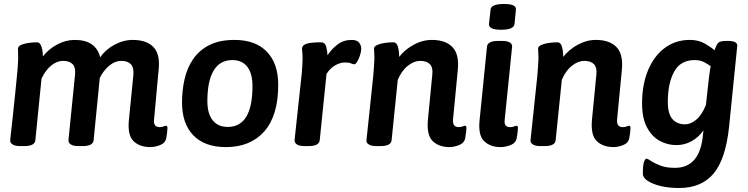

<svg xmlns="http://www.w3.org/2000/svg" viewBox="-20 -730 3748 962"><path d="M734 7Q679 7 648.5 -23.5Q618 -54 626 -130L648 -352Q652 -391 636 -408Q620 -425 587 -425Q557 -425 528.5 -402Q500 -379 480 -340L449 -27Q446 2 393 2H373Q347 2 334.5 -6.5Q322 -15 323 -28L356 -356Q360 -392 344 -408.5Q328 -425 296 -425Q266 -425 237.5 -402.5Q209 -380 188 -336L157 -27Q154 2 101 2H82Q55 2 42.5 -6.5Q30 -15 31 -28Q37 -79 43.5 -141.5Q50 -204 56.5 -264.5Q63 -325 67 -372Q71 -419 71 -438Q71 -456 70.5 -467Q70 -478 70 -486Q70 -497 84 -504Q98 -511 120 -514.5Q142 -518 165 -518Q177 -518 183.5 -506Q190 -494 192.5 -477.5Q195 -461 195 -447Q222 -483 265.5 -506.5Q309 -530 354 -530Q410 -530 441 -507Q472 -484 482 -443Q508 -481 553 -505.5Q598 -530 645 -530Q714 -530 748.5 -494.5Q783 -459 775 -382L752 -133Q747 -93 780 -93Q791 -93 799.5 -96.5Q808 -100 811 -100Q819 -100 819 -89Q819 -86 818 -73.5Q817 -61 813 -38Q808 -13 782 -3Q756 7 734 7Z M1112 7Q1006 7 949 -51.5Q892 -110 892 -217Q892 -278 905 -334.5Q918 -391 948.5 -435Q979 -479 1029.5 -504.5Q1080 -530 1155 -530Q1260 -530 1317 -471Q1374 -412 1374 -305Q1374 -151 1304.5 -72Q1235 7 1112 7ZM1121 -94Q1245 -94 1245 -299Q1245 -362 1219 -395.5Q1193 -429 1144 -429Q1082 -429 1050.5 -376.5Q1019 -324 1019 -223Q1019 -161 1045.5 -127.5Q1072 -94 1121 -94Z M1507 2Q1480 2 1467.5 -6.5Q1455 -15 1456 -29L1492 -363Q1494 -388 1495 -406Q1496 -424 1496 -437Q1496 -458 1494.5 -469Q1493 -480 1493 -486Q1494 -504 1516.5 -511Q1539 -518 1588 -518Q1608 -518 1614 -497.5Q1620 -477 1621 -453Q1641 -484 1671 -507Q1701 -530 1742 -530Q1769 -530 1779.5 -516Q1790 -502 1790 -487Q1790 -472 1784 -453.5Q1778 -435 1770 -421.5Q1762 -408 1755 -408Q1748 -408 1738.5 -412.5Q1729 -417 1708 -417Q1685 -417 1660 -403Q1635 -389 1616 -360L1582 -28Q1579 2 1526 2Z M2233 7Q2179 7 2148 -23Q2117 -53 2124 -130L2146 -356Q2150 -392 2134 -408.5Q2118 -425 2085 -425Q2055 -425 2024 -401Q1993 -377 1973 -330L1942 -27Q1939 2 1886 2H1866Q1840 2 1827.5 -6.5Q1815 -15 1816 -26L1850 -348Q1852 -374 1854 -400Q1856 -426 1856 -438Q1856 -456 1855 -467Q1854 -478 1854 -486Q1854 -497 1868.5 -504Q1883 -511 1905 -514.5Q1927 -518 1950 -518Q1968 -518 1974 -495Q1980 -472 1980 -445Q2009 -482 2053 -506Q2097 -530 2144 -530Q2212 -530 2246.5 -494.5Q2281 -459 2274 -382L2250 -133Q2246 -93 2278 -93Q2290 -93 2298 -96.5Q2306 -100 2310 -100Q2317 -100 2317 -89Q2317 -86 2316 -73.5Q2315 -61 2311 -38Q2306 -13 2280 -3Q2254 7 2233 7Z M2491 -581Q2458 -581 2443.5 -588.5Q2429 -596 2430 -610L2438 -682Q2439 -695 2455 -702.5Q2471 -710 2505 -710Q2538 -710 2552 -703Q2566 -696 2565 -682L2558 -610Q2555 -581 2491 -581ZM2488 7Q2437 7 2406 -22.5Q2375 -52 2383 -129L2420 -496Q2423 -525 2476 -525H2495Q2522 -525 2534.5 -517Q2547 -509 2546 -497L2509 -133Q2506 -111 2513 -102Q2520 -93 2536 -93Q2548 -93 2556 -96.5Q2564 -100 2568 -100Q2575 -100 2575 -89Q2575 -86 2574 -73.5Q2573 -61 2569 -38Q2564 -13 2538 -3Q2512 7 2488 7Z M3055 7Q3001 7 2970 -23Q2939 -53 2946 -130L2968 -356Q2972 -392 2956 -408.5Q2940 -425 2907 -425Q2877 -425 2846 -401Q2815 -377 2795 -330L2764 -27Q2761 2 2708 2H2688Q2662 2 2649.5 -6.5Q2637 -15 2638 -26L2672 -348Q2674 -374 2676 -400Q2678 -426 2678 -438Q2678 -456 2677 -467Q2676 -478 2676 -486Q2676 -497 2690.5 -504Q2705 -511 2727 -514.5Q2749 -518 2772 -518Q2790 -518 2796 -495Q2802 -472 2802 -445Q2831 -482 2875 -506Q2919 -530 2966 -530Q3034 -530 3068.5 -494.5Q3103 -459 3096 -382L3072 -133Q3068 -93 3100 -93Q3112 -93 3120 -96.5Q3128 -100 3132 -100Q3139 -100 3139 -89Q3139 -86 3138 -73.5Q3137 -61 3133 -38Q3128 -13 3102 -3Q3076 7 3055 7Z M3382 212Q3330 212 3289.5 202Q3249 192 3225 176Q3201 160 3201 141Q3201 95 3207 80Q3213 65 3219 65Q3225 65 3242 76.5Q3259 88 3288.5 99.5Q3318 111 3362 111Q3425 111 3460.5 68.5Q3496 26 3503 -63L3505 -77Q3480 -42 3445 -22.5Q3410 -3 3369 -3Q3324 -3 3285 -24.5Q3246 -46 3221.5 -92Q3197 -138 3197 -212Q3197 -306 3227 -378Q3257 -450 3311 -490Q3365 -530 3436 -530Q3480 -530 3512 -511.5Q3544 -493 3560 -478Q3568 -502 3577 -513.5Q3586 -525 3618 -525H3628Q3674 -525 3674 -501L3633 -95Q3616 67 3555.5 139.5Q3495 212 3382 212ZM3413 -107Q3440 -107 3468.5 -130.5Q3497 -154 3517 -204L3530 -323Q3533 -344 3535 -362.5Q3537 -381 3541 -398Q3527 -409 3507 -419Q3487 -429 3461 -429Q3389 -429 3357.5 -370.5Q3326 -312 3326 -220Q3326 -160 3349 -133.5Q3372 -107 3413 -107Z"/></svg>

Font: Asap SemiBold
Style: Italic
Weight: 600
Italic angle: -6°
Designer: Pablo Cosgaya
Foundry: Omnibus-Type
Version: Version 3.001; ttfautohint (v1.8.3)